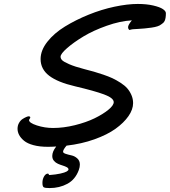

<svg xmlns="http://www.w3.org/2000/svg" viewBox="-20 -729 860 972"><path d="M326.7 128.9Q326.7 122.1 318.1 117.4Q309.6 112.8 297.6 109.1Q285.6 105.5 273.7 100.3Q261.7 95.2 253.2 85.2Q244.6 75.2 244.6 60.5Q244.6 38.1 264.6 12.7Q243.2 14.2 221.7 14.2Q180.7 14.2 149.7 5.9Q118.7 -2.4 101.8 -16.4Q85 -30.3 76.9 -45.7Q68.8 -61 68.8 -77.1Q68.8 -93.8 76.4 -106.9Q84 -120.1 94.5 -126.7Q105 -133.3 113 -136.7Q121.1 -140.1 124.5 -140.1Q133.3 -140.1 133.3 -134.3Q133.3 -131.8 130.1 -127.4Q127 -123 127 -121.1Q127 -106.9 166.7 -94Q206.5 -81.1 248.5 -81.1Q301.8 -81.1 358.9 -95.2Q416 -109.4 458.3 -129.9Q500.5 -150.4 528.1 -172.9Q555.7 -195.3 555.7 -211.9Q555.7 -232.9 506.8 -251Q458 -269 360.4 -292Q272 -312.5 228.8 -345.7Q185.5 -378.9 185.5 -430.2Q185.5 -474.1 219.7 -517.6Q253.9 -561 308.8 -594.7Q363.8 -628.4 429 -654.8Q494.1 -681.2 559.8 -695.1Q625.5 -709 677.7 -709Q721.7 -709 755.4 -701.2Q789.1 -693.4 804.4 -683.1Q819.8 -672.9 819.8 -662.1Q819.8 -636.2 813.5 -623Q811 -618.2 808.3 -615.2Q805.7 -612.3 801.5 -609.4Q797.4 -606.4 795.4 -605Q782.7 -594.2 746.6 -589.1Q710.4 -584 677.5 -582.5Q644.5 -581.1 641.6 -579.1Q638.7 -577.1 637.2 -577.1Q634.3 -577.1 631.3 -581.1Q628.4 -585 628.4 -591.8Q628.4 -602.5 647.5 -626Q587.9 -622.6 520.3 -598.6Q452.6 -574.7 402.8 -544.7Q353 -514.6 319.8 -485.6Q286.6 -456.5 286.6 -441.9Q286.6 -432.6 294.2 -424.6Q301.8 -416.5 330.1 -404.1Q358.4 -391.6 407.7 -378.9Q436 -371.6 455.3 -366.2Q474.6 -360.8 502.4 -351.3Q530.3 -341.8 549.6 -332.8Q568.8 -323.7 590.1 -310.1Q611.3 -296.4 624 -282Q636.7 -267.6 645.3 -248Q653.8 -228.5 653.8 -207Q653.8 -174.8 630.4 -141.1Q606.9 -107.4 564.9 -77.1Q522.9 -46.9 458 -23.7Q393.1 -0.5 316.9 8.3Q299.3 28.8 299.3 39.1Q299.3 45.4 312.5 49.8Q325.7 54.2 341.8 57.6Q357.9 61 371.1 72.8Q384.3 84.5 384.3 104Q384.3 117.2 378.9 131.8Q361.3 179.7 321.3 201.4Q281.2 223.1 231 223.1Q208.5 223.1 201.7 219.2Q194.8 215.3 194.8 196.8Q194.8 178.2 203.1 164.1Q211.4 149.9 222.7 149.9Q225.6 149.9 226.8 153.6Q228 157.2 230 157.2Q262.7 154.8 285.6 149.7Q308.6 144.5 317.6 139.2Q326.7 133.8 326.7 128.9Z"/></svg>

Font: Yellowtail
Style: Regular
Weight: 400
Designer: Astigmatic (AOETI)
Foundry: Astigmatic (AOETI)
Version: Version 1.000